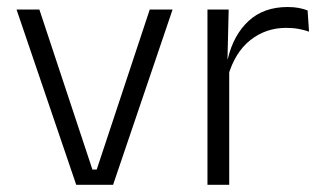

<svg xmlns="http://www.w3.org/2000/svg" viewBox="-20 -514 895 534"><path d="M249 -42.5 396.5 -487.5H460L294.5 0H192L26 -487.5H89.5L237 -42.5Z M614 -301.5 598.5 -348 613.5 -350Q629.5 -417 671.5 -455.8Q713.5 -494.5 780 -494.5Q797.5 -494.5 811.5 -491.8Q825.5 -489 835.5 -485L839.5 -426Q827 -430.5 811 -433.5Q795 -436.5 776 -436.5Q719 -436.5 676 -402.2Q633 -368 614 -301.5ZM557 0V-487.5H616L612.5 -341L617.5 -336V0Z"/></svg>

Font: Anek Gurmukhi Light
Style: Regular
Weight: 300
Designer: Sarang Kulkarni (Gurmukhi), Yesha Goshar (Latin)
Foundry: Ek Type
Version: Version 1.003